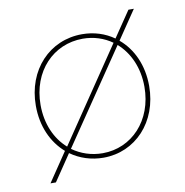

<svg xmlns="http://www.w3.org/2000/svg" viewBox="-76 -659 771 801"><g transform="rotate(-10 310.0 -258.5)"><path d="M311 3C446 3 550 -106 550 -259C550 -347 516 -420 461 -466L543 -587H520L446 -478C408 -505 362 -520 311 -520C174 -520 70 -412 70 -259C70 -172 103 -100 157 -53L74 70H97L172 -41C211 -13 259 3 311 3ZM311 -16C263 -16 219 -31 183 -57L450 -450C499 -407 530 -340 530 -259C530 -116 434 -16 311 -16ZM90 -259C90 -402 186 -501 311 -501C357 -501 400 -487 435 -462L169 -69C120 -112 90 -179 90 -259Z"/></g></svg>

Font: Chess Sans Thin
Style: Regular
Weight: 100
Designer: Wolf Bōese
Foundry: Wolf Bōese
Version: Version 7.223;Glyphs 3.3 (3306)